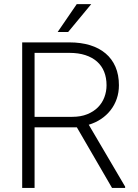

<svg xmlns="http://www.w3.org/2000/svg" viewBox="-20 -918 675 938"><path d="M355.5 -295.9H148.9V0H88.4V-710.9H319.3Q375 -710.9 419.7 -697.3Q464.4 -683.6 495.8 -657Q527.3 -630.4 544.2 -591.3Q561 -552.2 561 -501.5Q561 -466.3 550.3 -435.3Q539.6 -404.3 520 -379.4Q500.5 -354.5 473.4 -336.4Q446.3 -318.4 413.6 -308.6L591.3 -6.3V0H527.3ZM148.9 -347.2H333Q374.5 -347.2 406 -359.9Q437.5 -372.6 458.5 -393.8Q479.5 -415 490 -443.1Q500.5 -471.2 500.5 -501.5Q500.5 -538.1 488.8 -567.4Q477.1 -596.7 453.9 -617.2Q430.7 -637.7 397 -648.7Q363.3 -659.7 319.3 -659.7H148.9ZM355 -897.9H425.8L313 -761.7H261.7Z"/></svg>

Font: Melbourne
Style: Light
Weight: 300
Designer: Google
Version: Version 2.000980; 2014